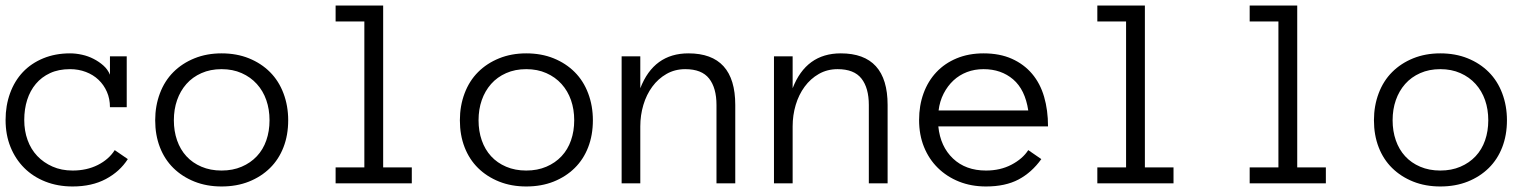

<svg xmlns="http://www.w3.org/2000/svg" viewBox="-20 -657 5499 688"><path d="M438 -86.9Q409.2 -42 359.1 -15.4Q309.1 11.2 240.2 11.2Q187 11.2 142.6 -6.3Q98.1 -23.9 66.7 -55.4Q35.2 -86.9 17.6 -130.4Q0 -173.8 0 -227.1Q0 -278.8 16.1 -323Q32.2 -367.2 62 -398.7Q91.8 -430.2 135 -448Q178.2 -465.8 231 -465.8Q252 -465.8 273.9 -460.9Q295.9 -456.1 315.4 -446Q335 -436 350.6 -422.1Q366.2 -408.2 374 -389.2V-455.1H434.1V-272.9H374Q374 -303.2 363 -328.1Q352.1 -353 333 -371.1Q314 -389.2 287.6 -399.2Q261.2 -409.2 231 -409.2Q189.9 -409.2 159.4 -395Q128.9 -380.9 108.4 -356.4Q87.9 -332 77.4 -299.1Q66.9 -266.1 66.9 -227.1Q66.9 -188 78.9 -155Q90.8 -122.1 113.5 -98.1Q136.2 -74.2 168.2 -60.1Q200.2 -45.9 240.2 -45.9Q291 -45.9 330.6 -65.9Q370.1 -85.9 391.1 -119.1Z M1012.7 -226.1Q1012.7 -172.9 995.8 -129.4Q979 -85.9 947.5 -54.9Q916 -23.9 872.1 -6.3Q828.1 11.2 773.9 11.2Q720.7 11.2 676.8 -6.3Q632.8 -23.9 601.3 -54.9Q569.8 -85.9 553 -129.4Q536.1 -172.9 536.1 -226.1Q536.1 -277.8 553 -322.5Q569.8 -367.2 601.3 -398.7Q632.8 -430.2 676.8 -448Q720.7 -465.8 773.9 -465.8Q828.1 -465.8 872.1 -448Q916 -430.2 947.5 -398.7Q979 -367.2 995.8 -322.5Q1012.7 -277.8 1012.7 -226.1ZM945.8 -226.1Q945.8 -265.1 934.3 -298.1Q922.9 -331.1 900.4 -356Q877.9 -380.9 845.9 -395Q814 -409.2 773.9 -409.2Q733.9 -409.2 701.9 -395Q669.9 -380.9 647.9 -356Q626 -331.1 614.5 -298.1Q603 -265.1 603 -226.1Q603 -187 614.5 -154.1Q626 -121.1 647.9 -97.2Q669.9 -73.2 701.9 -59.6Q733.9 -45.9 773.9 -45.9Q814 -45.9 845.9 -59.6Q877.9 -73.2 900.4 -97.2Q922.9 -121.1 934.3 -154.1Q945.8 -187 945.8 -226.1Z M1455.6 0H1182.6V-57.1H1285.6V-580.1H1182.6V-637.2H1353V-57.1H1455.6Z M2104.5 -226.1Q2104.5 -172.9 2087.6 -129.4Q2070.8 -85.9 2039.3 -54.9Q2007.8 -23.9 1963.9 -6.3Q1919.9 11.2 1865.7 11.2Q1812.5 11.2 1768.6 -6.3Q1724.6 -23.9 1693.1 -54.9Q1661.6 -85.9 1644.8 -129.4Q1627.9 -172.9 1627.9 -226.1Q1627.9 -277.8 1644.8 -322.5Q1661.6 -367.2 1693.1 -398.7Q1724.6 -430.2 1768.6 -448Q1812.5 -465.8 1865.7 -465.8Q1919.9 -465.8 1963.9 -448Q2007.8 -430.2 2039.3 -398.7Q2070.8 -367.2 2087.6 -322.5Q2104.5 -277.8 2104.5 -226.1ZM2037.6 -226.1Q2037.6 -265.1 2026.1 -298.1Q2014.6 -331.1 1992.2 -356Q1969.7 -380.9 1937.7 -395Q1905.8 -409.2 1865.7 -409.2Q1825.7 -409.2 1793.7 -395Q1761.7 -380.9 1739.7 -356Q1717.8 -331.1 1706.3 -298.1Q1694.8 -265.1 1694.8 -226.1Q1694.8 -187 1706.3 -154.1Q1717.8 -121.1 1739.7 -97.2Q1761.7 -73.2 1793.7 -59.6Q1825.7 -45.9 1865.7 -45.9Q1905.8 -45.9 1937.7 -59.6Q1969.7 -73.2 1992.2 -97.2Q2014.6 -121.1 2026.1 -154.1Q2037.6 -187 2037.6 -226.1Z M2614.7 0H2547.4V-280.8Q2547.4 -341.8 2521 -375.5Q2494.6 -409.2 2435.5 -409.2Q2398.4 -409.2 2368.4 -392.1Q2338.4 -375 2317.4 -346.4Q2296.4 -317.9 2285.4 -281Q2274.4 -244.1 2274.4 -204.1V0H2207.5V-455.1H2274.4V-340.8Q2322.8 -465.8 2446.8 -465.8Q2614.7 -465.8 2614.7 -280.8Z M3160.6 0H3093.3V-280.8Q3093.3 -341.8 3066.9 -375.5Q3040.5 -409.2 2981.4 -409.2Q2944.3 -409.2 2914.3 -392.1Q2884.3 -375 2863.3 -346.4Q2842.3 -317.9 2831.3 -281Q2820.3 -244.1 2820.3 -204.1V0H2753.4V-455.1H2820.3V-340.8Q2868.7 -465.8 2992.7 -465.8Q3160.6 -465.8 3160.6 -280.8Z M3342.3 -204.1Q3349.6 -131.8 3395 -88.9Q3440.4 -45.9 3513.2 -45.9Q3564.5 -45.9 3604.5 -66.9Q3644.5 -87.9 3664.6 -119.1L3711.4 -86.9Q3677.2 -39.1 3629.9 -13.9Q3582.5 11.2 3513.2 11.2Q3460.4 11.2 3416.5 -6.3Q3372.6 -23.9 3340.6 -55.4Q3308.6 -86.9 3291 -130.4Q3273.4 -173.8 3273.4 -227.1Q3273.4 -278.8 3289.3 -322.5Q3305.2 -366.2 3335.2 -398.2Q3365.2 -430.2 3408.2 -448Q3451.2 -465.8 3504.4 -465.8Q3562.5 -465.8 3606 -446.3Q3649.4 -426.8 3678.5 -392.3Q3707.5 -357.9 3721.4 -310.1Q3735.4 -262.2 3735.4 -204.1ZM3664.6 -261.2Q3653.3 -335.9 3610.4 -372.6Q3567.4 -409.2 3504.4 -409.2Q3472.2 -409.2 3444.8 -398.7Q3417.5 -388.2 3396.5 -368.7Q3375.5 -349.1 3361.3 -321.5Q3347.2 -293.9 3343.3 -261.2Z M4185.1 0H3912.1V-57.1H4015.1V-580.1H3912.1V-637.2H4082.5V-57.1H4185.1Z M4731 0H4458V-57.1H4561V-580.1H4458V-637.2H4628.4V-57.1H4731Z M5379.9 -226.1Q5379.9 -172.9 5363 -129.4Q5346.2 -85.9 5314.7 -54.9Q5283.2 -23.9 5239.3 -6.3Q5195.3 11.2 5141.1 11.2Q5087.9 11.2 5043.9 -6.3Q5000 -23.9 4968.5 -54.9Q4937 -85.9 4920.2 -129.4Q4903.3 -172.9 4903.3 -226.1Q4903.3 -277.8 4920.2 -322.5Q4937 -367.2 4968.5 -398.7Q5000 -430.2 5043.9 -448Q5087.9 -465.8 5141.1 -465.8Q5195.3 -465.8 5239.3 -448Q5283.2 -430.2 5314.7 -398.7Q5346.2 -367.2 5363 -322.5Q5379.9 -277.8 5379.9 -226.1ZM5313 -226.1Q5313 -265.1 5301.5 -298.1Q5290 -331.1 5267.6 -356Q5245.1 -380.9 5213.1 -395Q5181.2 -409.2 5141.1 -409.2Q5101.1 -409.2 5069.1 -395Q5037.1 -380.9 5015.1 -356Q4993.2 -331.1 4981.7 -298.1Q4970.2 -265.1 4970.2 -226.1Q4970.2 -187 4981.7 -154.1Q4993.2 -121.1 5015.1 -97.2Q5037.1 -73.2 5069.1 -59.6Q5101.1 -45.9 5141.1 -45.9Q5181.2 -45.9 5213.1 -59.6Q5245.1 -73.2 5267.6 -97.2Q5290 -121.1 5301.5 -154.1Q5313 -187 5313 -226.1Z"/></svg>

Font: Anonymous Pro
Style: Regular
Weight: 400
Monospace: yes
Designer: Mark Simonson
Version: Version 1.002